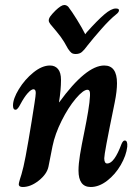

<svg xmlns="http://www.w3.org/2000/svg" viewBox="-20 -738 561 768"><path d="M55 -1Q55 -5 60 -22Q65 -35 74 -72Q81 -101 94 -177Q107 -253 118 -325Q123 -357 123 -366Q123 -381 114 -381Q105 -381 91 -365.5Q77 -350 61 -320Q57 -312 52 -305.5Q47 -299 42 -299Q32 -299 32 -316Q32 -343 55.5 -381.5Q79 -420 113.5 -448Q148 -476 180 -476Q200 -476 212 -462Q224 -448 224 -418Q224 -379 216 -329H217Q324 -476 397 -476Q448 -476 448 -405Q448 -374 439 -329Q415 -212 406 -163.5Q397 -115 397 -105Q397 -84 409 -84Q437 -84 466 -162Q472 -176 479 -176Q491 -176 489 -151Q485 -116 463 -78Q441 -40 408.5 -15Q376 10 343 10Q294 10 294 -56Q294 -82 300 -119Q306 -156 318 -214Q326 -253 332.5 -292Q339 -331 340 -355V-363Q340 -379 330 -379Q313 -379 283 -343.5Q253 -308 226.5 -255Q200 -202 190 -153L174 -72Q168 -42 135.5 -16Q103 10 71 10Q55 10 55 -1ZM252 -543Q236 -573 223 -590.5Q210 -608 181 -642Q175 -650 175 -656Q175 -664 181.5 -673Q188 -682 202 -696Q225 -718 237 -718Q246 -718 253 -711Q267 -693 287.5 -660Q308 -627 321 -601L327 -609Q369 -656 397 -680Q425 -704 443 -704Q456 -704 456 -697Q456 -689 444 -680Q419 -660 385.5 -622Q352 -584 330 -556Q317 -538 307.5 -530Q298 -522 283 -522Q272 -522 266 -526.5Q260 -531 252 -543Z"/></svg>

Font: Charm
Style: Bold
Weight: 700
Designer: Katatrad Aksorn Co.,Ltd.
Foundry: Cadson Demak Co.,Ltd.
Version: Version 1.001